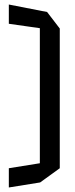

<svg xmlns="http://www.w3.org/2000/svg" viewBox="-20 -728 332 848"><path d="M156 78V-609L244 -601V15L157 78ZM19 100V15L156 -7V78ZM19 -623V-708L188 -675L244 -602V-591Z"/></svg>

Font: Foldit
Style: Regular
Weight: 400
Version: Version 1.003